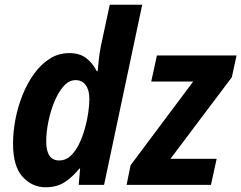

<svg xmlns="http://www.w3.org/2000/svg" viewBox="-20 -780 1018 810"><path d="M172 10Q116 10 75.5 -34Q35 -78 35 -174Q35 -223 45 -276Q55 -329 75 -379Q95 -429 124 -469Q153 -509 190 -532.5Q227 -556 272 -556Q316 -556 343.5 -535Q371 -514 388 -480H392Q393 -493 396.5 -525Q400 -557 405 -583L443 -760H580L419 0H312L318 -69H315Q286 -33 253 -11.5Q220 10 172 10ZM230 -103Q257 -103 277.5 -122Q298 -141 313 -171.5Q328 -202 338 -237.5Q348 -273 352.5 -306Q357 -339 357 -363Q357 -400 341.5 -421Q326 -442 299 -442Q271 -442 248.5 -416.5Q226 -391 209.5 -351Q193 -311 184 -266.5Q175 -222 175 -183Q175 -103 230 -103ZM514 0 531 -83 795 -436H618L642 -546H978L958 -454L699 -110H894L870 0Z"/></svg>

Font: Noto Sans SemiCondensed
Style: Bold Italic
Weight: 700
Width: 4
Italic angle: -12°
Designer: Monotype Design Team
Foundry: Monotype Imaging Inc.
Version: Version 2.013; ttfautohint (v1.8.4.7-5d5b)